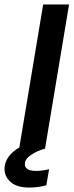

<svg xmlns="http://www.w3.org/2000/svg" viewBox="-57 -670 335 865"><path d="M29.2 0 137.5 -650H254.2L145.8 0ZM75.8 175Q19.2 175 -8.7 150.4Q-36.7 125.8 -36.7 90.8Q-36.7 58.3 -12.9 29.6Q10.8 0.8 54.2 -17.5L144.2 -5V0Q109.2 10 82.1 28.3Q55 46.7 55 69.2Q55 100 105.8 100Q119.2 100 134.6 97.9Q150 95.8 164.2 92.5L151.7 165Q135.8 169.2 115.8 172.1Q95.8 175 75.8 175Z"/></svg>

Font: Familjen Grotesk Medium
Style: Italic
Weight: 500
Italic angle: -9.46201°
Designer: Anders Wikstroem, Jonas Baeckman, Matilda Gysing, Kristian Moeller
Foundry: Familjen STHLM AB
Version: Version 2.002; ttfautohint (v1.8.4.7-5d5b)